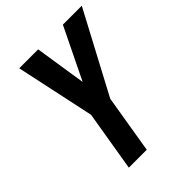

<svg xmlns="http://www.w3.org/2000/svg" viewBox="-210 -845 955 955"><g transform="rotate(-45 267.5 -367.5)"><path d="M131 0 184 -319 95 -735H228L270 -464L402 -735H535L308 -308L257 0Z"/></g></svg>

Font: Iosevka Extrabold Oblique
Style: Regular
Weight: 800
Italic angle: -9°
Monospace: yes
Designer: Belleve Invis
Foundry: Belleve Invis
Version: Version 32.5.0; ttfautohint (v1.8.4)